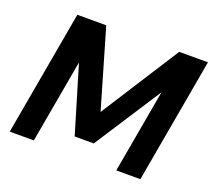

<svg xmlns="http://www.w3.org/2000/svg" viewBox="-119 -856 1120 1011"><g transform="rotate(20 441.5 -350.0)"><path d="M27 0 151 -700H313L441 -261L722 -700H883L759 0H624L707 -468L464 -93H357L245 -467L162 0Z"/></g></svg>

Font: DM Sans 10pt
Style: Bold Italic
Weight: 700
Italic angle: -10°
Version: Version 4.004;gftools[0.9.30]